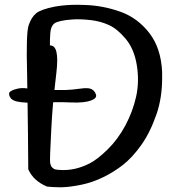

<svg xmlns="http://www.w3.org/2000/svg" viewBox="-20 -791 742 806"><path d="M203.1 -361.8Q198.2 -307.6 195.3 -248Q188.5 -122.1 190.4 -108.9Q192.4 -95.7 198 -89.1Q203.6 -82.5 210.9 -80.1Q218.3 -77.6 243.4 -77.1Q268.6 -76.7 296.1 -82.8Q323.7 -88.9 355.7 -104.7Q387.7 -120.6 431.4 -163.3Q475.1 -206.1 506.3 -264.4Q537.6 -322.8 551.5 -385.7Q565.4 -448.7 554.4 -516.8Q543.5 -585 508.1 -627.4Q472.7 -669.9 437 -686Q401.4 -702.1 359.6 -706.8Q317.9 -711.4 286.9 -709.5Q255.9 -707.5 236.1 -703.1Q216.3 -698.7 208.5 -692.9Q200.7 -687 195.1 -673.3Q189.5 -659.7 189.5 -600.1Q230.5 -603 216.8 -486.8Q211.9 -448.2 208.5 -413.1Q233.9 -413.1 254.4 -413.1Q283.2 -414.1 316.9 -418.9Q350.6 -423.8 364 -417Q377.4 -410.2 382.8 -394.3Q388.2 -378.4 361.1 -368.7Q334 -358.9 281.2 -360.8Q241.7 -362.8 203.1 -361.8ZM94.7 -418.9Q94.7 -448.7 93.8 -481.4Q88.9 -651.4 100.3 -685.1Q111.8 -718.8 131.6 -735.1Q151.4 -751.5 210 -763.2Q252.9 -771 304.7 -771Q322.3 -771 340.8 -770Q414.6 -767.1 486.1 -741.5Q557.6 -715.8 606.7 -652.6Q655.8 -589.4 660.6 -489.7Q660.6 -476.1 660.6 -463.4Q660.6 -380.4 637.2 -312Q609.9 -233.4 572.3 -181.2Q534.7 -128.9 496.6 -99.1Q458.5 -69.3 413.8 -47.4Q369.1 -25.4 322 -15.6Q274.9 -5.9 241.2 -4.9H230Q203.6 -4.9 177.2 -7.8Q119.6 -32.2 98.6 -80.6Q97.7 -235.8 95.7 -359.9Q83 -360.8 70.3 -361.8Q31.2 -365.7 22.9 -382.3Q18.1 -389.6 18.1 -396.5Q18.1 -404.8 26.4 -408.7Q36.1 -415 54 -418.9Q71.8 -422.9 93.8 -419.9Q93.8 -418.9 94.7 -418.9Z"/></svg>

Font: Myanmar Kalay
Style: Regular
Weight: 400
Designer: Khon Soe Zaw Thu
Foundry: PaOh Unicode khonsoezawthu@gmail.com and @hotmail.com
Version: Version 1.20 December 6, 2016